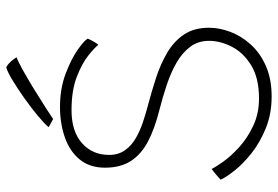

<svg xmlns="http://www.w3.org/2000/svg" viewBox="-158 -729 892 616"><g transform="rotate(-90 288.0 -421.0)"><path d="M286.5 4.5Q230.5 4.5 184.5 -14.2Q138.5 -33 104.2 -60.2Q70 -87.5 48.5 -114.8Q27 -142 19.5 -159Q22.5 -162 27 -166Q31.5 -170 36.2 -174Q41 -178 45.8 -181.8Q50.5 -185.5 54 -188Q59.5 -176 77 -151.2Q94.5 -126.5 123.5 -100Q152.5 -73.5 192 -54.8Q231.5 -36 280 -36Q345.5 -36 386.2 -61Q427 -86 446 -123Q465 -160 465 -196Q465 -231.5 445.5 -257.2Q426 -283 393.8 -301.2Q361.5 -319.5 322.2 -332.5Q283 -345.5 243.5 -355.5Q185.5 -370 144 -391.2Q102.5 -412.5 80.2 -446Q58 -479.5 58 -530Q58 -579.5 84.5 -611.5Q111 -643.5 155.5 -659Q200 -674.5 253 -674.5Q311 -674.5 358.5 -656.8Q406 -639 436.2 -617.8Q466.5 -596.5 472 -585.5Q470.5 -581.5 466.8 -574.2Q463 -567 459 -560.5Q455 -554 452 -551.5Q444.5 -562 419 -582.8Q393.5 -603.5 349.8 -620.5Q306 -637.5 242.5 -637.5Q174.5 -637.5 136.8 -604Q99 -570.5 99 -517Q99 -487 114 -466Q129 -445 152.5 -431.5Q176 -418 202.5 -409Q229 -400 252 -394Q299.5 -381.5 345 -366.8Q390.5 -352 427 -330.5Q463.5 -309 485.2 -276.8Q507 -244.5 507 -196.5Q507 -162.5 493.5 -127.2Q480 -92 452.8 -62Q425.5 -32 384 -13.8Q342.5 4.5 286.5 4.5ZM379.5 -847Q386 -844.5 392.8 -838Q399.5 -831.5 404.8 -824.8Q410 -818 412 -813.5Q399.5 -809.5 370.8 -793.5Q342 -777.5 309 -757.2Q276 -737 249.5 -719.8Q223 -702.5 214 -696.5L188 -711Q198.5 -724 223.8 -745Q249 -766 279.5 -787.8Q310 -809.5 337.2 -826Q364.5 -842.5 379.5 -847Z"/></g></svg>

Font: Grandstander Thin Thin
Style: Regular
Weight: 250
Version: Version 1.200